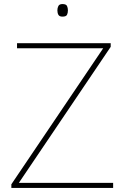

<svg xmlns="http://www.w3.org/2000/svg" viewBox="-20 -927 618 947"><path d="M538 0H36V-18L489 -689H64V-714H526V-696L73 -25H538ZM288 -907Q306 -907 310.5 -897.5Q315 -888 315 -876Q315 -863 310.5 -854Q306 -845 288 -845Q273 -845 268 -854Q263 -863 263 -876Q263 -888 268 -897.5Q273 -907 288 -907Z"/></svg>

Font: Noto Sans Gujarati Thin
Style: Regular
Weight: 100
Designer: Jelle Bosma - Monotype Design Team, Universal Thirst
Foundry: Monotype Imaging Inc.
Version: Version 2.106; ttfautohint (v1.8.4.7-5d5b)